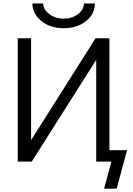

<svg xmlns="http://www.w3.org/2000/svg" viewBox="-20 -957 786 1137"><path d="M85 0V-730.5H164.1V-129.9H166L545.9 -730.5H627.9V-67.4H732.4L670.9 160.2H596.7L639.6 0H549.8V-599.6H547.9L168 0ZM171.9 -936.5H235.4Q237.3 -900.4 272 -873.5Q306.6 -846.7 356.9 -846.7Q407.2 -846.7 441.4 -873Q475.6 -899.4 477.5 -936.5H542Q542 -875 489.7 -832.5Q437.5 -790 357.4 -790Q277.3 -790 224.6 -833Q171.9 -876 171.9 -936.5Z"/></svg>

Font: GenEi M Gothic v2 Regular
Style: Regular
Weight: 400
Version: Version 2.0